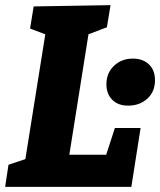

<svg xmlns="http://www.w3.org/2000/svg" viewBox="-26 -727 623 747"><path d="M421 -229H521L485 0H-6L7 -86L91 -114L70 -91L153 -611L170 -586L91 -616L105 -702L404 -707L390 -621L301 -587L321 -611L238 -89L221 -125H405L378 -97ZM473 -316Q433 -316 410.5 -339Q388 -362 388 -399Q388 -443 417.5 -471Q447 -499 491 -499Q530 -499 553.5 -476.5Q577 -454 577 -415Q577 -370 547 -343Q517 -316 473 -316Z"/></svg>

Font: Bitter Thin ExtraBold
Style: Italic
Weight: 800
Italic angle: -9°
Version: Version 2.002